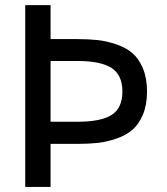

<svg xmlns="http://www.w3.org/2000/svg" viewBox="-20 -742 662 762"><path d="M563.5 -378.9C563.5 -414.1 558.1 -444.5 547.4 -470.2C536.6 -495.9 522.8 -516.1 505.9 -530.8C488.9 -545.4 467.6 -557.1 441.9 -565.9C416.2 -574.7 391.3 -580.4 367.2 -583C343.1 -585.6 315.4 -586.9 284.2 -586.9H180.7V-721.7H80.1V0H180.7V-170.9H284.2C315.4 -170.9 343.1 -172.2 367.2 -174.8C391.3 -177.4 416.2 -183.1 441.9 -191.9C467.6 -200.7 488.9 -212.4 505.9 -227.1C522.8 -241.7 536.6 -261.9 547.4 -287.6C558.1 -313.3 563.5 -343.8 563.5 -378.9ZM465.8 -378.9C465.8 -335.3 451.7 -304.4 423.3 -286.1C395 -267.9 349.6 -258.8 287.1 -258.8H180.7V-500H287.1C349 -500 394.2 -490.7 422.9 -472.2C451.5 -453.6 465.8 -422.5 465.8 -378.9Z"/></svg>

Font: FreeUniversal
Style: Regular
Weight: 400
Version: Version 1.001